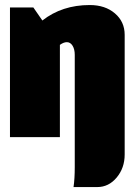

<svg xmlns="http://www.w3.org/2000/svg" viewBox="-20 -550 535 770"><path d="M20 -520H113.8L149.9 -467.8Q229 -529.8 339.8 -529.8Q401.9 -529.8 440.9 -496.3Q480 -462.9 480 -410.2V69.8Q480 123.5 448 161.9Q416 200.2 370.1 200.2H274.9Q279.8 167 279.8 120.1V-330.1Q279.8 -352.5 271 -366.7Q262.2 -380.9 248 -380.9Q235.4 -380.9 220.2 -370.1V0H20Z"/></svg>

Font: Mikodacs
Style: Regular
Weight: 400
Designer: gluk (gluksza@wp.pl)
Foundry: gluk (gluksza@wp.pl)
Version: Version 0.28